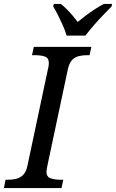

<svg xmlns="http://www.w3.org/2000/svg" viewBox="-41 -951 587 971"><path d="M-21 0 -13 -42H0Q23 -42 42.5 -47Q62 -52 77 -67.5Q92 -83 98 -114L202 -604Q204 -610 205 -619Q206 -628 206 -632Q206 -658 186 -665Q166 -672 134 -672H121L130 -714H421L412 -672H399Q377 -672 357 -667Q337 -662 323 -647Q309 -632 302 -600L198 -110Q197 -104 195.5 -95.5Q194 -87 194 -82Q194 -57 214.5 -49.5Q235 -42 266 -42H279L270 0ZM296 -771Q289 -795 277 -822Q265 -849 252.5 -874Q240 -899 228 -918L231 -931H267Q282 -919 297 -904Q312 -889 326 -872.5Q340 -856 352 -840Q371 -856 393 -872.5Q415 -889 439 -904.5Q463 -920 484 -931H526L523 -918Q504 -899 480 -874Q456 -849 433 -822.5Q410 -796 391 -771Z"/></svg>

Font: Noto Serif
Style: Italic
Weight: 400
Italic angle: -12°
Designer: Monotype Design Team
Foundry: Monotype Imaging Inc.
Version: Version 2.013